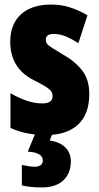

<svg xmlns="http://www.w3.org/2000/svg" viewBox="-20 -676 436 843"><path d="M372 -263Q372 -174 322 -128.5Q272 -83 183 -83Q143 -83 103.5 -90Q64 -97 26 -114V-267Q56 -249 92.5 -235.5Q129 -222 166 -222Q211 -222 211 -254Q211 -263 206.5 -272Q202 -281 184.5 -293Q167 -305 128 -324Q25 -376 25 -493Q25 -570 72 -613Q119 -656 205 -656Q248 -656 286 -644Q324 -632 364 -609L324 -486Q299 -503 271.5 -515Q244 -527 215 -527Q181 -527 181 -501Q181 -492 185.5 -485Q190 -478 207 -467Q224 -456 259 -435Q309 -407 340.5 -367Q372 -327 372 -263ZM291 33Q291 85 258 116Q225 147 163 147Q114 147 76 138V48Q93 52 106.5 54Q120 56 131 56Q168 56 168 28Q168 11 150.5 1Q133 -9 102 -10L136 -93H212L198 -59Q242 -53 266.5 -29Q291 -5 291 33Z"/></svg>

Font: Noto Sans Kannada UI ExtraCondensed Black
Style: Regular
Weight: 900
Width: 2
Designer: Jelle Bosma - Monotype Design Team
Foundry: Monotype Imaging Inc.
Version: Version 2.005; ttfautohint (v1.8.4.7-5d5b)